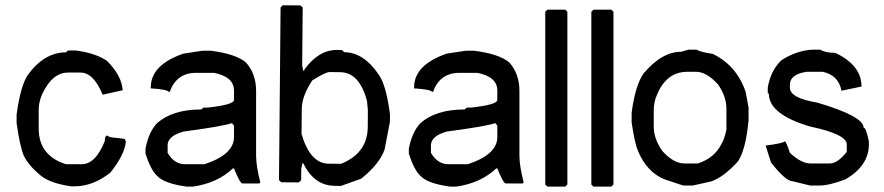

<svg xmlns="http://www.w3.org/2000/svg" viewBox="-20 -692 3277 712"><path d="M231.9 -504.9H260.3Q335.4 -495.1 377.4 -465.8Q431.2 -411.1 435.1 -357.4L360.8 -340.8Q326.7 -422.9 278.8 -422.9H231.9Q173.3 -422.9 135.3 -340.8Q123.5 -310.5 123.5 -287.1V-215.8Q123.5 -114.3 225.1 -83H282.7Q334.5 -83 368.7 -168.9Q368.7 -188.5 377.4 -189.5Q385.3 -181.6 411.6 -180.7L442.9 -176.8L446.8 -166Q440.9 -116.2 389.2 -51.8Q324.7 -1 256.3 -1H243.7Q162.6 -12.7 127.4 -43.9Q86.4 -78.1 67.9 -115.2Q52.2 -155.3 41.5 -236.3V-266.6Q56.2 -376 84.5 -416Q145 -498 225.1 -498Z M730.5 -503.9H761.7Q853.5 -492.2 891.6 -460.9Q929.7 -418.9 929.7 -355Q929.7 -353 929.7 -351.6V-114.3Q929.7 -77.1 945.3 -15.6L941.4 -11.7H878.9Q870.1 -11.7 847.7 -67.4H843.8Q785.2 -12.7 695.3 0H671.9Q587.9 -11.7 562.5 -40Q539.1 -61.5 519.5 -122.1V-140.6Q531.2 -202.1 562.5 -235.4Q620.1 -286.1 726.6 -286.1L734.4 -293H750Q847.7 -303.7 847.7 -321.3V-356.4Q847.7 -407.2 773.4 -421.9H707Q634.8 -421.9 609.4 -351.6H605.5Q599.6 -360.4 539.1 -364.3V-368.2Q539.1 -451.2 660.2 -493.2ZM601.6 -153.3V-125Q626.5 -83 666 -83Q667 -83 668 -83H738.3Q847.7 -119.1 847.7 -183.6V-226.6L839.8 -235.4Q806.6 -223.6 660.2 -204.1Q601.6 -187.5 601.6 -153.3Z M1093.8 -671.9 1102.5 -664.1 1100.6 -449.2 1104.5 -429.7H1108.4V-433.6Q1161.1 -506.8 1229 -506.8Q1229.5 -506.8 1230 -506.8L1248.5 -506.3L1256.3 -498.5Q1328.6 -498 1384.3 -415.5Q1412.6 -376 1426.3 -266.6L1425.8 -239.3L1406.2 -137.7Q1388.2 -84.5 1319.3 -29.3L1244.1 -2.4L1221.7 -2.9Q1145 -3.4 1105 -85.9H1101.1L1097.2 -66.4L1096.7 -23.4L1087.9 -15.6L1022.5 -16.1L1014.6 -24.4L1020.5 -664.6L1028.3 -672.4ZM1344.2 -283.2 1340.8 -318.4Q1312.5 -423.8 1241.2 -424.3L1202.1 -424.8Q1187.5 -424.8 1138.2 -394Q1099.6 -335.9 1099.1 -289.1L1098.1 -195.3Q1130.4 -85.4 1198.7 -85L1244.6 -84.5Q1342.8 -124 1343.8 -220.7Z M1707 -503.9H1738.3Q1830.1 -492.2 1868.2 -460.9Q1906.2 -418.9 1906.2 -355Q1906.2 -353 1906.2 -351.6V-114.3Q1906.2 -77.1 1921.9 -15.6L1918 -11.7H1855.5Q1846.7 -11.7 1824.2 -67.4H1820.3Q1761.7 -12.7 1671.9 0H1648.4Q1564.5 -11.7 1539.1 -40Q1515.6 -61.5 1496.1 -122.1V-140.6Q1507.8 -202.1 1539.1 -235.4Q1596.7 -286.1 1703.1 -286.1L1710.9 -293H1726.6Q1824.2 -303.7 1824.2 -321.3V-356.4Q1824.2 -407.2 1750 -421.9H1683.6Q1611.3 -421.9 1585.9 -351.6H1582Q1576.2 -360.4 1515.6 -364.3V-368.2Q1515.6 -451.2 1636.7 -493.2ZM1578.1 -153.3V-125Q1603 -83 1642.6 -83Q1643.6 -83 1644.5 -83H1714.8Q1824.2 -119.1 1824.2 -183.6V-226.6L1816.4 -235.4Q1783.2 -223.6 1636.7 -204.1Q1578.1 -187.5 1578.1 -153.3Z M2009.8 -656.2H2076.2L2084 -648.4V-7.8L2076.2 0H2009.8L2002 -7.8V-648.4Z M2180.7 -656.2H2247.1L2254.9 -648.4V-7.8L2247.1 0H2180.7L2172.9 -7.8V-648.4Z M2533.2 -507.8H2564.5Q2572.3 -500 2623 -492.2Q2710.9 -450.2 2745.1 -351.6Q2752.4 -309.6 2755.9 -293V-246.1Q2746.1 -138.7 2716.8 -93.8Q2665 -36.1 2618.2 -19.5L2548.8 -3.9H2513.7L2443.4 -27.3Q2377.9 -54.7 2345.7 -132.8Q2334 -159.2 2322.3 -238.3V-273.4Q2335 -372.1 2365.2 -418Q2433.6 -500 2505.9 -500Q2505.9 -500 2533.2 -507.8ZM2404.3 -281.2V-222.7Q2404.3 -177.7 2435.5 -132.8Q2477.5 -85.9 2517.6 -85.9H2568.4Q2629.4 -106.4 2654.3 -156.2Q2665.5 -172.9 2673.8 -210.9V-289.1Q2673.8 -334 2642.6 -378.9Q2600.6 -425.8 2560.5 -425.8H2529.3Q2451.2 -425.8 2416 -339.8Q2404.3 -314.5 2404.3 -281.2Z M2991.2 -507.8H3022.5Q3039.1 -496.1 3077.1 -496.1Q3174.8 -450.2 3174.8 -371.1L3100.6 -355.5Q3088.9 -414.1 3030.3 -425.8H2971.7Q2910.2 -417 2909.2 -378.9V-367.2Q2909.2 -328.1 3010.7 -311.5Q3182.6 -260.7 3182.6 -218.8Q3191.4 -218.8 3202.1 -168V-156.2Q3202.1 -78.1 3116.2 -27.3Q3054.7 -3.9 3018.6 -3.9H2984.4L2920.9 -19.5Q2893.6 -19.5 2838.9 -89.8L2819.3 -152.3Q2883.8 -160.2 2889.6 -168Q2895.5 -168 2909.2 -125Q2952.1 -85.9 2984.4 -85.9H3057.6Q3085.9 -85.9 3120.1 -128.9V-156.2Q3120.1 -194.3 2984.4 -222.7Q2832 -267.6 2831.1 -343.8L2827.1 -347.7V-367.2Q2837.9 -430.7 2877.9 -468.8Q2932.6 -503.9 2991.2 -507.8Z"/></svg>

Font: LaylaRuqaa
Style: Regular
Weight: 400
Version: Version 2.0